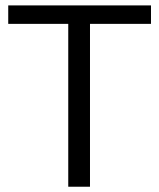

<svg xmlns="http://www.w3.org/2000/svg" viewBox="-20 -708 604 728"><path d="M238.8 -617.5V0H321.2V-617.5H552.5V-687.5H11.2V-617.5Z"/></svg>

Font: Cambay
Style: Regular
Weight: 400
Version: Version 1.180;PS 001.180;hotconv 1.0.70;makeotf.lib2.5.58329